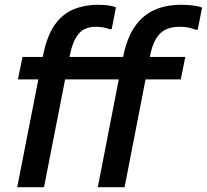

<svg xmlns="http://www.w3.org/2000/svg" viewBox="-20 -783 865 803"><path d="M52 0 160 -551Q176 -631 207.5 -677Q239 -723 285.5 -743Q332 -763 393 -763Q410 -763 431 -760.5Q452 -758 465 -752L447 -661H438Q424 -666 412 -668.5Q400 -671 380 -671Q334 -671 309 -641.5Q284 -612 272 -551L164 0ZM55 -451 74 -545H541L522 -451ZM389 0 495 -545Q510 -622 542.5 -670Q575 -718 624 -740.5Q673 -763 738 -763Q763 -763 787.5 -760Q812 -757 825 -751L807 -659H798Q784 -664 769.5 -667.5Q755 -671 731 -671Q674 -671 645.5 -638.5Q617 -606 607 -545L501 0ZM392 -451 411 -545H755L736 -451Z"/></svg>

Font: Kufam Medium
Style: Italic
Weight: 500
Italic angle: -11°
Designer: Artur Schmal
Foundry: Original Type
Version: Version 1.301; ttfautohint (v1.8.3)